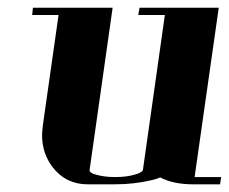

<svg xmlns="http://www.w3.org/2000/svg" viewBox="-20 -481 597 501"><path d="M64 -441.9 65.9 -460.9H273.9L213.9 -38.1Q212.9 -34.2 217.8 -30.5Q222.7 -26.9 231.9 -24.9Q252 -19 280.8 -19Q308.6 -19 330.1 -24.9Q351.6 -30.8 353 -38.1L410.2 -441.9H340.8L344.2 -460.9H550.8L487.8 -19H557.1L554.2 0H484.9Q432.1 0 397.9 -18.1Q390.1 -14.2 377 -11.2Q331.1 0 277.8 0H209Q151.9 0 117.2 -44.9Q89.8 -81.1 89.8 -127.9Q89.8 -136.2 91.8 -153.8L132.8 -441.9Z"/></svg>

Font: Hjet
Style: Italic
Weight: 400
Designer: T. Christopher White
Version: Version 1.2